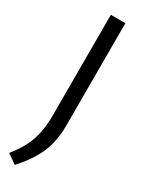

<svg xmlns="http://www.w3.org/2000/svg" viewBox="-237 -776 753 984"><g transform="rotate(30 140.0 -284.0)"><path d="M55.5 172.5 0 133.5Q34 92 55.5 51Q77 10 87.2 -37.2Q97.5 -84.5 97.5 -145V-740H183.5V-134Q183.5 -73.5 170.5 -22.8Q157.5 28 129.2 75.2Q101 122.5 55.5 172.5Z"/></g></svg>

Font: Encode Sans SC Expanded
Style: Regular
Weight: 400
Width: 7
Designer: Multiple Designers
Foundry: Impallari Type
Version: Version 3.002